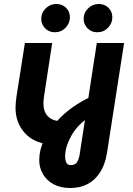

<svg xmlns="http://www.w3.org/2000/svg" viewBox="-20 -726 670 964"><path d="M333 218Q284 218 249 199Q214 180 195.5 148Q177 116 177 79Q177 27 200.5 -22Q224 -71 262 -113.5Q300 -156 345.5 -188Q391 -220 435 -239L415 -129Q365 -94 336 -40.5Q307 13 307 60Q307 78 313 90.5Q319 103 335 103Q357 103 366.5 88.5Q376 74 380 49L466 -510H603L517 43Q508 99 483 138.5Q458 178 420 198Q382 218 333 218ZM227 -1Q148 -9 103 -60Q58 -111 58 -185Q58 -198 59.5 -214.5Q61 -231 63 -243L105 -510H242L201 -242Q200 -232 199 -223.5Q198 -215 198 -209Q198 -165 220.5 -142Q243 -119 286 -117ZM468 -564Q439 -564 419.5 -584Q400 -604 400 -631Q400 -662 422.5 -684Q445 -706 476 -706Q505 -706 524.5 -687Q544 -668 544 -639Q544 -609 522 -586.5Q500 -564 468 -564ZM255 -564Q226 -564 206.5 -584Q187 -604 187 -631Q187 -662 209.5 -684Q232 -706 263 -706Q292 -706 311.5 -687Q331 -668 331 -639Q331 -609 309 -586.5Q287 -564 255 -564Z"/></svg>

Font: MuseoModerno Thin SemiBold
Style: Italic
Weight: 600
Italic angle: -9°
Version: Version 1.003